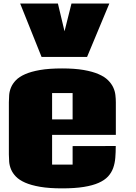

<svg xmlns="http://www.w3.org/2000/svg" viewBox="-20 -1040 763 1078"><path d="M629.9 -220.2Q629.9 -185.5 627.4 -154.5Q625 -123.5 615.5 -96.9Q606 -70.3 586.7 -49.3Q567.4 -28.3 533.9 -13.4Q500.5 1.5 450.4 9.5Q400.4 17.6 328.6 17.6Q255.4 17.6 204.8 8.8Q154.3 0 121.1 -14.6Q87.9 -29.3 69.3 -48.6Q50.8 -67.9 42 -89.1Q33.2 -110.4 31.5 -131.8Q29.8 -153.3 29.8 -172.9V-465.8Q29.8 -485.4 31.5 -506.8Q33.2 -528.3 42 -549.3Q50.8 -570.3 69.3 -589.6Q87.9 -608.9 121.1 -623.5Q154.3 -638.2 204.8 -647Q255.4 -655.8 328.6 -655.8Q399.9 -655.8 450.2 -647Q500.5 -638.2 533.9 -623.5Q567.4 -608.9 586.7 -589.6Q606 -570.3 615.7 -549.3Q625.5 -528.3 627.9 -506.6Q630.4 -484.9 630.4 -465.8V-282.7H272.5V-115.7H387.7V-219.7ZM272.5 -369.6H387.7V-517.6H272.5ZM213.4 -720.2 93.3 -1020H305.2L342.3 -864.3L381.3 -1020H593.8L468.8 -720.2Z"/></svg>

Font: Coda Caption ExtraBold
Style: Regular
Weight: 800
Designer: vernon adams
Foundry: vernon adams
Version: Version 1.002